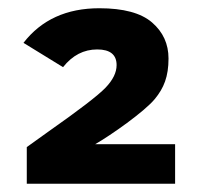

<svg xmlns="http://www.w3.org/2000/svg" viewBox="-20 -762 498 466"><path d="M45 -316H405V-412H211C248.4 -433.4 330.7 -491 356 -522C377.6 -548.4 389 -575.8 389 -620C389 -655.3 375.7 -684.5 349 -707.5C322.3 -730.5 279.7 -742 221 -742C141.7 -742 80.3 -714 37 -658L133 -599C155.7 -627.7 183.3 -642 216 -642C247.3 -642 263 -629.3 263 -604C263 -586 254 -567.7 236 -549C218 -530.3 172 -495 98 -443L45 -405Z"/></svg>

Font: Fog Sans
Style: Bold
Weight: 700
Foundry: Intel Corporation
Version: Version 1.00